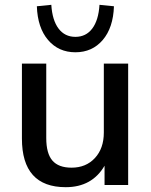

<svg xmlns="http://www.w3.org/2000/svg" viewBox="-20 -768 626 797"><path d="M253 9Q71 9 71 -193V-504H172V-195Q172 -131 197.5 -101.5Q223 -72 277 -72Q337 -72 374 -112Q411 -152 411 -218V-504H512V0H414V-80Q362 9 253 9ZM293 -551Q223 -551 179.5 -602Q136 -653 133 -742L193 -748Q197 -684 223 -649.5Q249 -615 293 -615Q337 -615 363 -649.5Q389 -684 393 -748L453 -742Q450 -653 406.5 -602Q363 -551 293 -551Z"/></svg>

Font: Mulish SemiBold
Style: Regular
Weight: 600
Designer: Vernon Adams
Foundry: Vernon Adams
Version: Version 3.603; ttfautohint (v1.8.3)